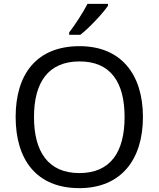

<svg xmlns="http://www.w3.org/2000/svg" viewBox="-20 -964 821 994"><path d="M539 -934V-944H433C410 -899 367 -833 338 -796V-784H396C443 -820 514 -897 539 -934ZM720 -358C720 -580 606 -725 392 -725C168 -725 61 -578 61 -359C61 -138 168 10 391 10C606 10 720 -137 720 -358ZM156 -358C156 -538 230 -646 392 -646C553 -646 625 -538 625 -358C625 -178 553 -68 391 -68C230 -68 156 -178 156 -358Z"/></svg>

Font: Noto Sans Brahmi
Style: Regular
Weight: 400
Designer: Monotype Design Team
Foundry: Monotype Imaging Inc.
Version: Version 2.004